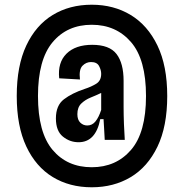

<svg xmlns="http://www.w3.org/2000/svg" viewBox="-20 -683 780 814"><path d="M369 111Q275 111 203.5 67.5Q132 24 91.5 -62Q51 -148 51 -276Q51 -404 91.5 -490Q132 -576 203.5 -619.5Q275 -663 369 -663Q462 -663 534 -619.5Q606 -576 647.5 -490Q689 -404 689 -276Q689 -147 647.5 -61Q606 25 534 68Q462 111 369 111ZM369 26Q472 26 535.5 -47.5Q599 -121 599 -276Q599 -431 535.5 -504.5Q472 -578 369 -578Q265 -578 203 -504Q141 -430 141 -276Q141 -121 203 -47.5Q265 26 369 26ZM313 -80Q276 -80 246.5 -104Q217 -128 217 -181Q217 -236 251 -262Q285 -288 339 -306Q367 -315 388 -328Q409 -341 409 -370Q409 -386 400 -403Q391 -420 366 -420Q345 -420 329.5 -404Q314 -388 319 -346L231 -351Q224 -418 262 -455.5Q300 -493 371 -493Q444 -493 474 -454Q504 -415 504 -340V-229Q504 -197 505.5 -157Q507 -117 509 -90H424Q423 -111 421.5 -136Q420 -161 419 -178H405Q386 -80 313 -80ZM350 -151Q371 -151 385 -168.5Q399 -186 409 -217V-289Q388 -279 364.5 -269.5Q341 -260 324.5 -244Q308 -228 308 -199Q308 -175 320.5 -163Q333 -151 350 -151Z"/></svg>

Font: Bricolage Grotesque 12pt Condensed Medium
Style: Regular
Weight: 500
Width: 3
Designer: Mathieu Triay
Foundry: Atelier Triay
Version: Version 1.001; ttfautohint (v1.8.4.7-5d5b);gftools[0.9.33.de